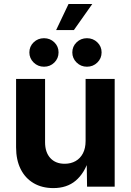

<svg xmlns="http://www.w3.org/2000/svg" viewBox="-20 -940 659 967"><path d="M248.5 7.3Q191.9 7.3 149.7 -17.3Q107.4 -42 84.2 -88.1Q61 -134.3 61 -198.2V-542.5H207V-223.6Q207 -172.9 233.4 -144Q259.8 -115.2 305.7 -115.2Q336.9 -115.2 360.6 -128.7Q384.3 -142.1 397.7 -167.7Q411.1 -193.4 411.1 -230V-542.5H557.6V0H418.5L416.5 -136.2H427.2Q405.3 -67.4 361.1 -30Q316.9 7.3 248.5 7.3ZM418 -604Q387.2 -604 365.7 -625.2Q344.2 -646.5 344.2 -675.8Q344.2 -706.1 365.7 -726.8Q387.2 -747.6 418 -747.6Q448.7 -747.6 470.2 -726.8Q491.7 -706.1 491.7 -676.3Q491.7 -646 470.2 -625Q448.7 -604 418 -604ZM201.7 -604Q170.9 -604 149.4 -625.2Q127.9 -646.5 127.9 -675.8Q127.9 -706.1 149.4 -726.8Q170.9 -747.6 201.7 -747.6Q232.4 -747.6 253.7 -726.8Q274.9 -706.1 274.9 -676.3Q274.9 -646 253.7 -625Q232.4 -604 201.7 -604ZM262.7 -788.6 325.2 -919.9H444.8L352.1 -788.6Z"/></svg>

Font: Inter 16pt
Style: Bold
Weight: 700
Version: Version 4.001;git-66647c0bb